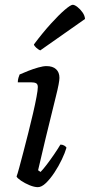

<svg xmlns="http://www.w3.org/2000/svg" viewBox="-20 -773 371 793"><path d="M136.3 0Q121.7 0 102.1 -8Q82.5 -16.1 67 -26.6Q51.4 -37.2 48.4 -44Q52.1 -53.5 59.5 -80.8Q67 -108.2 76.8 -146Q86.7 -183.8 97.1 -225.1Q107.5 -266.5 116.5 -305.1Q125.5 -343.8 130.8 -372.6Q136.2 -401.4 136.2 -413.5Q136.2 -425.3 129.1 -429.2Q121.9 -433 108.6 -433H53.5Q53.5 -442.6 56.3 -452Q59 -461.4 61 -465.4Q76.5 -472.4 97.3 -480.5Q118.1 -488.7 138.3 -494.3Q158.5 -500 171.8 -500Q197.7 -500 211.6 -487.2Q225.5 -474.4 225.5 -451.3Q225.5 -442.6 221.9 -423.4Q218.3 -404.1 210.7 -374.1Q203.2 -344 192.7 -300.9Q182.3 -257.8 168.1 -200.5Q154 -143.2 137.3 -69.8L147.5 -62.8Q157.5 -72.8 172.7 -92.7Q187.8 -112.5 203.7 -135.7Q219.5 -158.9 229.5 -175.8Q238.3 -175.8 245.1 -171.9Q251.9 -168 254.6 -163.2Q248.6 -142.2 235.5 -114.6Q222.4 -87 204.9 -60.5Q187.4 -34 169.6 -17Q151.9 0 136.3 0ZM146.2 -564.8Q138.6 -568 130.1 -575.5Q121.5 -583.1 120 -589.4Q156.2 -637.7 189.6 -674.5Q223 -711.4 247.4 -732.3Q271.9 -753.2 280.4 -753.2Q288 -753.2 299.5 -744.4Q311 -735.6 320.7 -722Q330.4 -708.4 331.1 -694.6Z"/></svg>

Font: Texturina Medium
Style: Italic
Weight: 500
Italic angle: -11°
Designer: Guillermo Torres Carreño
Foundry: Omnibus-Type
Version: Version 1.002